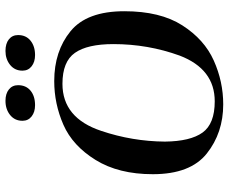

<svg xmlns="http://www.w3.org/2000/svg" viewBox="-87 -738 835 701"><g transform="rotate(-90 330.5 -387.5)"><path d="M45 -247Q45 -372 97 -456Q149 -540 225.5 -573.5Q302 -607 385 -607Q494 -607 567 -547.5Q640 -488 640 -351Q640 -220 588.5 -139.5Q537 -59 460 -24.5Q383 10 300 10Q196 10 120.5 -50Q45 -110 45 -247ZM478 -149Q520 -265 520 -391Q520 -486 488 -531.5Q456 -577 375 -577Q250 -577 203 -435Q165 -322 164 -203Q165 -110 197 -65.5Q229 -21 311 -21Q429 -21 478 -149ZM423 -723Q423 -751 444 -768Q465 -785 495 -785Q522 -785 537.5 -772.5Q553 -760 553 -739Q553 -710 532.5 -693.5Q512 -677 480 -677Q455 -677 439 -689.5Q423 -702 423 -723ZM240 -723Q240 -751 261 -768Q282 -785 313 -785Q339 -785 354.5 -772.5Q370 -760 370 -739Q370 -710 350 -693.5Q330 -677 297 -677Q272 -677 256 -689.5Q240 -702 240 -723Z"/></g></svg>

Font: Unna Medium
Style: Italic
Weight: 500
Italic angle: -8.05°
Designer: Jorge de Buen Unna
Foundry: Omnibus-Type
Version: Version 2.008